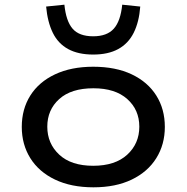

<svg xmlns="http://www.w3.org/2000/svg" viewBox="-20 -791 797 820"><path d="M379 9Q284 9 215 -24Q146 -57 109.5 -115.5Q73 -174 73 -249Q73 -325 109.5 -383Q146 -441 215 -473.5Q284 -506 378 -506Q474 -506 542.5 -473.5Q611 -441 647.5 -383Q684 -325 684 -249Q684 -174 647.5 -115.5Q611 -57 542.5 -24Q474 9 379 9ZM378 -83Q472 -83 523.5 -130.5Q575 -178 575 -250Q575 -322 523.5 -368Q472 -414 379 -414Q284 -414 233 -368Q182 -322 182 -250Q182 -178 233 -130.5Q284 -83 378 -83ZM378 -558Q314 -558 271 -581.5Q228 -605 205.5 -651Q183 -697 177 -763L255 -771Q262 -701 290 -668.5Q318 -636 378 -636Q437 -636 466 -668.5Q495 -701 502 -771L579 -763Q574 -697 551 -651Q528 -605 485 -581.5Q442 -558 378 -558Z"/></svg>

Font: Nunito Sans 7pt Expanded Medium
Style: Regular
Weight: 500
Width: 7
Designer: Vernon Adams
Foundry: Vernon Adams
Version: Version 3.101;gftools[0.9.27]